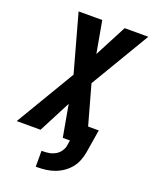

<svg xmlns="http://www.w3.org/2000/svg" viewBox="-197 -828 903 1136"><g transform="rotate(20 254.5 -260.0)"><path d="M172 215V115H183Q202 115 221.5 111.5Q241 108 259 97.5Q277 87 289 69.5Q301 52 304 33L309 0H264L228 -201L124 0H-26L196 -373L96 -735H245L281 -534L386 -735H535L313 -362L382 -114H449L425 33Q420 60 410 86Q400 112 382 134Q364 156 340 172.5Q316 189 289.5 198.5Q263 208 236 211.5Q209 215 183 215Z"/></g></svg>

Font: Iosevka SS04 Heavy Oblique
Style: Regular
Weight: 900
Italic angle: -9°
Monospace: yes
Designer: Belleve Invis
Foundry: Belleve Invis
Version: Version 19.0.0; ttfautohint (v1.8.4)